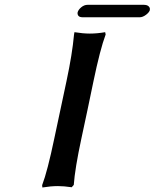

<svg xmlns="http://www.w3.org/2000/svg" viewBox="-20 -787 654 812"><path d="M359.9 -645Q390.6 -645 424.8 -650.9L426.8 -641.1Q403.3 -578.1 375 -441.9Q366.7 -401.9 349.9 -321.5Q333 -241.2 324.2 -201.2Q296.9 -74.2 292 -4.9L283.2 4.9Q250 0 225.1 0Q195.3 0 159.2 5.9L158.2 -3.9Q180.7 -62.5 210 -203.1Q211.9 -211.4 261.2 -443.8Q285.6 -558.1 293 -640.1Q293 -640.6 293.9 -645.5Q294.9 -650.4 294.9 -650.9Q331.1 -645 359.9 -645ZM570.3 -713.9H331.1Q316.9 -713.9 312 -719.7Q307.1 -725.6 308.1 -733.9Q310.5 -745.1 323.2 -755.9Q335.9 -766.6 350.1 -766.6H588.4Q602.5 -766.6 609.1 -759.8Q615.7 -752.9 613.3 -745.6L614.3 -746.6Q612.8 -736.3 598.4 -725.1Q584 -713.9 570.3 -713.9Z"/></svg>

Font: Linear Smooth
Style: Bold Italic
Weight: 700
Designer: Philipp H. Poll, Flanker
Foundry: Philipp H. Poll, reworked by Flanker
Version: Version 1.061 | FøM Fix